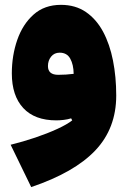

<svg xmlns="http://www.w3.org/2000/svg" viewBox="-20 -491 512 784"><path d="M274.9 0.5 270.5 -7.8Q256.8 -3.4 240.5 -1.5Q224.1 0.5 210 0.5Q121.6 0.5 75 -49.8Q28.3 -100.1 28.3 -191.4Q28.3 -264.2 50.5 -328.1Q72.8 -392.1 117.2 -431.6Q161.6 -471.2 229 -471.2Q288.1 -471.2 330.8 -441.9Q373.5 -412.6 400.9 -361.6Q428.2 -310.5 441.4 -243.7Q454.6 -176.8 454.6 -101.1Q454.6 33.2 369.1 123.3Q283.7 213.4 107.4 272.9L23.4 100.1Q74.7 87.4 124.5 70.6Q174.3 53.7 214.1 35.4Q253.9 17.1 274.9 0.5ZM280.8 -189.5Q280.3 -227.1 266.8 -251.5Q253.4 -275.9 223.6 -275.9Q201.7 -275.9 188.7 -259.8Q175.8 -243.7 175.8 -221.2Q175.8 -185.5 217.8 -185.5Q233.4 -185.5 249.3 -186.5Q265.1 -187.5 280.8 -189.5Z"/></svg>

Font: Estedad-FD Black
Style: Regular
Weight: 900
Designer: Amin Abedi
Version: Version 7.3